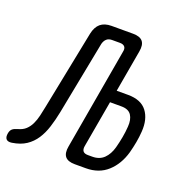

<svg xmlns="http://www.w3.org/2000/svg" viewBox="-229 -853 960 983"><g transform="rotate(20 251.0 -361.0)"><path d="M196 -626 118 -225Q109 -180 96.5 -140.5Q84 -101 64 -70.5Q44 -40 14 -20Q-16 0 -62 7Q-83 10 -92 0Q-101 -10 -97 -32Q-94 -48 -85 -56Q-76 -64 -58 -69Q-31 -76 -15 -91Q1 -106 11 -127Q21 -148 27 -173.5Q33 -199 38 -225L124 -655Q132 -693 154 -711.5Q176 -730 214 -730H331Q369 -730 384 -711.5Q399 -693 392 -655L352 -427H414Q485 -427 517 -385Q549 -343 544 -274Q542 -244 536.5 -214Q531 -184 523 -154Q503 -84 456.5 -42Q410 0 339 0H279Q241 0 226 -18.5Q211 -37 218 -75L314 -626Q318 -644 310 -653.5Q302 -663 284 -663H241Q223 -663 212 -653.5Q201 -644 196 -626ZM295 -104Q292 -86 299.5 -76.5Q307 -67 326 -67H350Q389 -67 413 -90.5Q437 -114 448 -154Q456 -184 461.5 -214Q467 -244 469 -274Q472 -313 456.5 -336.5Q441 -360 402 -360H340Z"/></g></svg>

Font: Maple Mono Light
Style: Italic
Weight: 300
Italic angle: -10°
Monospace: yes
Designer: subframe7536
Version: Version 7.000